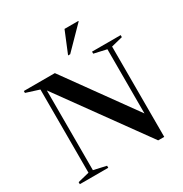

<svg xmlns="http://www.w3.org/2000/svg" viewBox="-211 -1095 1205 1263"><g transform="rotate(-30 392.0 -463.5)"><path d="M121.5 -37V-669L22 -700.5V-715H257.5L635.5 -190.5V-678L540 -699.5V-715H757.5V-699.5L671 -678V8H625L155 -642.5V-37L250.5 -15.5V0H34.5V-15.5ZM391 -772 458 -935H563V-931L407 -772Z"/></g></svg>

Font: Newsreader Display Medium
Style: Regular
Weight: 500
Designer: Hugues Gentile
Foundry: Production Type
Version: Version 1.001